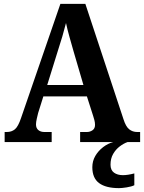

<svg xmlns="http://www.w3.org/2000/svg" viewBox="-20 -734 744 992"><path d="M4 0V-52H15Q40 -52 57 -66Q74 -80 89 -125L292 -714H421L618 -118Q630 -80 647.5 -66Q665 -52 689 -52H704V0H394V-52H429Q445 -52 458 -61Q471 -70 471 -89Q471 -101 467.5 -114Q464 -127 461 -136L429 -236H204L177 -150Q174 -138 170 -120.5Q166 -103 166 -91Q166 -72 178 -62Q190 -52 209 -52H247V0ZM224 -295H411L360 -469Q350 -504 339 -543Q328 -582 321 -615Q313 -583 302 -545.5Q291 -508 280 -475ZM595 238Q527 238 492 212Q457 186 457 130Q457 98 472.5 71.5Q488 45 513 26Q538 7 565 0H639Q619 7 598.5 22.5Q578 38 564.5 61.5Q551 85 551 117Q551 145 569 158Q587 171 615 171Q640 171 674 162V223Q660 230 635 234Q610 238 595 238Z"/></svg>

Font: Noto Serif Thai SemiCondensed
Style: Bold
Weight: 700
Width: 4
Designer: Monotype Design Team
Foundry: Monotype Imaging Inc.
Version: Version 2.002; ttfautohint (v1.8.4.7-5d5b)